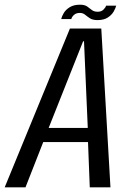

<svg xmlns="http://www.w3.org/2000/svg" viewBox="-48 -797 568 817"><path d="M-28 0 249.5 -675.5H383L422 0H334L326.5 -192.5H136L60.5 0ZM159 -252.5H325.5L309.5 -621H305.5ZM367 -711.5Q346.5 -711.5 335 -719Q323.5 -726.5 314.2 -734.2Q305 -742 291.5 -742Q275.5 -742 266.2 -733Q257 -724 255.5 -716H212.5Q215 -727.5 223.5 -741.8Q232 -756 249 -766.5Q266 -777 292.5 -777Q312 -777 322.8 -769.5Q333.5 -762 342.8 -754.5Q352 -747 368 -747Q383 -747 392.2 -756Q401.5 -765 403.5 -773H446.5Q444 -762.5 435.8 -748Q427.5 -733.5 410.8 -722.5Q394 -711.5 367 -711.5Z"/></svg>

Font: Anybody
Style: Italic
Weight: 400
Italic angle: -10°
Designer: Tyler Finck
Foundry: Etcetera Type Company
Version: Version 1.010; ttfautohint (v1.8.3) -l 8 -r 50 -G 200 -x 14 